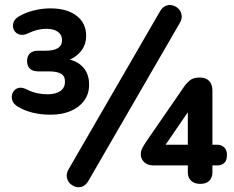

<svg xmlns="http://www.w3.org/2000/svg" viewBox="-20 -743 952 780"><path d="M185 -277Q146 -277 112 -285.5Q78 -294 52 -310Q34 -321 29.5 -337Q25 -353 32 -367Q39 -381 54 -385.5Q69 -390 90 -379Q110 -369 130.5 -364.5Q151 -360 173 -360Q206 -360 225 -373Q244 -386 244 -412Q244 -435 227 -444Q210 -453 179 -453H135Q113 -453 101.5 -464Q90 -475 90 -495Q90 -515 101.5 -526Q113 -537 135 -537H167Q198 -537 215 -547.5Q232 -558 232 -581Q232 -601 215.5 -613.5Q199 -626 167 -626Q150 -626 132 -621.5Q114 -617 97 -609Q76 -598 60 -602.5Q44 -607 37 -620.5Q30 -634 34 -649.5Q38 -665 56 -676Q83 -692 117 -700.5Q151 -709 185 -709Q252 -709 291 -679Q330 -649 330 -598Q330 -557 303.5 -529Q277 -501 239 -493V-505Q286 -501 314 -473.5Q342 -446 342 -399Q342 -361 321.5 -333.5Q301 -306 266 -291.5Q231 -277 185 -277ZM339 -8Q329 9 315.5 14.5Q302 20 288 16Q274 12 264 2Q254 -8 251.5 -23.5Q249 -39 259 -56L630 -697Q640 -714 654 -719.5Q668 -725 682 -721Q696 -717 706 -706.5Q716 -696 718 -681Q720 -666 710 -649ZM794 4Q770 4 756.5 -8.5Q743 -21 743 -43V-71H603Q580 -71 566 -84Q552 -97 552 -116Q552 -130 559 -143Q566 -156 577 -172L730 -394Q735 -402 749.5 -415Q764 -428 791 -428Q817 -428 830 -414Q843 -400 843 -374V-155H863Q879 -155 890.5 -144.5Q902 -134 902 -114Q902 -90 890.5 -80.5Q879 -71 863 -71H843V-43Q843 -21 830 -8.5Q817 4 794 4ZM743 -155V-322H767L639 -135V-155Z"/></svg>

Font: Nunito
Style: Bold
Weight: 700
Designer: Vernon Adams
Foundry: Vernon Adams
Version: Version 3.602